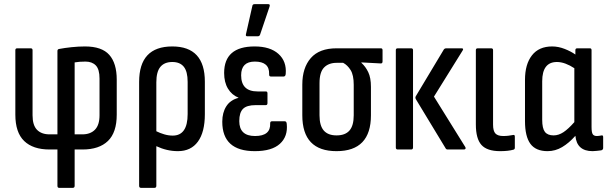

<svg xmlns="http://www.w3.org/2000/svg" viewBox="-20 -721 2932 926"><path d="M265 185Q257 185 257 175V0H219Q139 0 96.5 -41Q54 -82 54 -168V-479Q54 -488 63 -488H128Q137 -488 137 -479V-165Q137 -117 158.5 -95Q180 -73 219 -73H257V-475Q257 -484 266 -485Q292 -490 325.5 -493.5Q359 -497 390 -497Q471 -497 507 -456.5Q543 -416 543 -337V-168Q543 -82 500.5 -41Q458 0 378 0H340V175Q340 185 331 185ZM340 -73H377Q416 -73 438 -95.5Q460 -118 460 -165V-342Q460 -387 442 -405.5Q424 -424 392 -424Q377 -424 364 -423Q351 -422 340 -420Z M660 185Q651 185 651 175V-326Q651 -497 811 -497Q968 -497 968 -327V-170Q968 -84 934.5 -38Q901 8 838 8Q785 8 734 -16V175Q734 185 725 185ZM734 -324V-88Q752 -79 772.5 -73Q793 -67 813 -67Q885 -67 885 -171V-326Q885 -376 866.5 -399Q848 -422 811 -422Q773 -422 753.5 -398.5Q734 -375 734 -324Z M1209 8Q1052 8 1052 -134Q1052 -178 1071.5 -208.5Q1091 -239 1130 -249V-250Q1098 -263 1079.5 -293.5Q1061 -324 1061 -369Q1061 -497 1208 -497Q1283 -497 1323 -461Q1363 -425 1358 -365Q1357 -352 1348 -352H1286Q1277 -352 1278 -364Q1280 -424 1209 -424Q1143 -424 1143 -358Q1143 -280 1222 -280H1262Q1270 -280 1270 -271V-224Q1270 -214 1262 -214H1213Q1170 -214 1152 -196Q1134 -178 1134 -137Q1134 -65 1210 -65Q1286 -65 1283 -126Q1283 -136 1291 -136H1354Q1362 -136 1363 -123Q1369 -63 1330 -27.5Q1291 8 1209 8ZM1173 -546Q1164 -546 1166 -555L1197 -692Q1198 -701 1208 -701H1274Q1284 -701 1280 -689L1234 -553Q1231 -546 1223 -546Z M1603 8Q1438 8 1438 -165V-313Q1438 -394 1479 -441Q1520 -488 1603 -488H1817Q1825 -488 1825 -479V-425Q1825 -415 1817 -415L1723 -420V-418Q1743 -400 1756 -373Q1769 -346 1769 -302V-165Q1769 8 1603 8ZM1603 -68Q1645 -68 1665.5 -91.5Q1686 -115 1686 -165V-312Q1686 -359 1671 -383Q1656 -407 1635 -418H1604Q1565 -418 1543 -395.5Q1521 -373 1521 -320V-165Q1521 -115 1541.5 -91.5Q1562 -68 1603 -68Z M2139 0Q2132 0 2129 -6L1986 -242Q1981 -250 1986 -258L2121 -483Q2125 -488 2131 -488H2206Q2218 -488 2211 -477L2073 -255L2224 -12Q2227 -7 2225 -3.5Q2223 0 2217 0ZM1898 0Q1889 0 1889 -10V-479Q1889 -488 1898 -488H1963Q1972 -488 1972 -479V-10Q1972 0 1963 0Z M2392 8Q2329 8 2302 -22Q2275 -52 2275 -121V-479Q2275 -488 2284 -488H2349Q2358 -488 2358 -479V-120Q2358 -89 2369.5 -77Q2381 -65 2407 -65Q2421 -65 2432.5 -66.5Q2444 -68 2455 -70Q2463 -72 2463 -62V-8Q2463 -1 2456 1Q2431 8 2392 8Z M2621 8Q2564 8 2538 -27.5Q2512 -63 2512 -137V-336Q2512 -411 2545.5 -454Q2579 -497 2643 -497Q2673 -497 2703.5 -485Q2734 -473 2755 -458V-479Q2755 -488 2764 -488H2825Q2833 -488 2833 -479V-108Q2833 -83 2838.5 -74Q2844 -65 2859 -65Q2865 -65 2870.5 -66Q2876 -67 2882 -68Q2889 -69 2889 -60V-7Q2889 1 2880 4Q2871 5 2859 6.5Q2847 8 2838 8Q2762 8 2755 -66Q2724 -31 2691 -11.5Q2658 8 2621 8ZM2595 -143Q2595 -102 2608 -85Q2621 -68 2650 -68Q2674 -68 2697.5 -83.5Q2721 -99 2750 -132V-392Q2729 -406 2707.5 -414Q2686 -422 2666 -422Q2595 -422 2595 -329Z"/></svg>

Font: Sofia Sans Condensed Medium
Style: Regular
Weight: 500
Designer: Botio Nikoltchev, Ani Petrova
Foundry: lettersoup
Version: Version 4.101; ttfautohint (v1.8.4.7-5d5b)